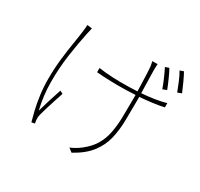

<svg xmlns="http://www.w3.org/2000/svg" viewBox="-174 -1022 1348 1294"><g transform="rotate(30 500.0 -375.0)"><path d="M225 -742Q223 -733 220 -720Q217 -707 214 -694Q195 -605 180.5 -502Q166 -399 166.5 -292Q167 -185 192 -83Q203 -124 219 -175Q235 -226 251 -273L274 -261Q265 -235 252.5 -196Q240 -157 228.5 -120Q217 -83 212 -62Q207 -42 209 -21Q210 -14 211 -7Q212 0 213 5L188 10Q179 -21 167.5 -69.5Q156 -118 148 -177.5Q140 -237 140 -300Q140 -381 148.5 -456Q157 -531 167.5 -594Q178 -657 183 -699Q185 -713 186 -726Q187 -739 187 -747ZM810 -773Q824 -748 842 -708Q860 -668 872 -636L841 -624Q830 -656 812.5 -696Q795 -736 781 -763ZM907 -802Q921 -777 939 -738Q957 -699 970 -667L939 -655Q926 -689 910 -727.5Q894 -766 878 -792ZM403 -537Q422 -534 451.5 -531Q481 -528 514 -526.5Q547 -525 574 -525Q639 -525 703 -528Q702 -561 701 -598Q700 -635 698.5 -665Q697 -695 696 -705Q695 -721 692.5 -732.5Q690 -744 688 -755H729Q728 -747 727.5 -735Q727 -723 727 -706L731 -530Q781 -534 827.5 -541Q874 -548 917 -560V-527Q876 -518 829 -512Q782 -506 732 -502V-476Q732 -392 730.5 -316.5Q729 -241 713 -174.5Q697 -108 653 -51Q609 6 525 52L495 29Q513 22 534.5 9.5Q556 -3 572 -16Q624 -56 651.5 -102.5Q679 -149 690 -205Q701 -261 702.5 -328Q704 -395 704 -476V-501Q671 -499 638 -498Q605 -497 573 -497Q547 -497 514 -498Q481 -499 451.5 -500.5Q422 -502 403 -504Z"/></g></svg>

Font: Source Han Sans SC ExtraLight
Style: Regular
Weight: 250
Designer: Ryoko NISHIZUKA 西塚涼子 (kana, bopomofo & ideographs); Paul D. Hunt (Latin, Greek & Cyrillic); Sandoll Communications 산돌커뮤니
Foundry: Adobe
Version: Version 2.004;hotconv 1.0.118;makeotfexe 2.5.65603